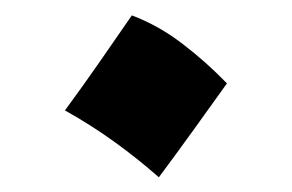

<svg xmlns="http://www.w3.org/2000/svg" viewBox="-20 -229 389 256"><path d="M155.8 -208.5Q191.3 -195.1 222.9 -170.9Q254.6 -146.8 282.6 -117.8Q260.5 -87.2 238 -55.7Q215.4 -24.3 191.8 7.4Q164.4 -16.8 133.2 -39.4Q102.1 -61.9 66.6 -81.8Q90.3 -114 112.3 -145.7Q134.3 -177.4 155.8 -208.5Z"/></svg>

Font: Pinar-FD ExtraBold
Style: Regular
Weight: 800
Designer: Amin Abedi
Version: Version 3.000